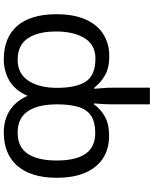

<svg xmlns="http://www.w3.org/2000/svg" viewBox="81 -881 810 1012"><g transform="rotate(90 486.0 -375.0)"><path d="M292 10Q236 10 192 -7.5Q148 -25 117.5 -59.5Q87 -94 71 -146Q55 -198 55 -267Q55 -359 82.5 -421Q110 -483 160 -514.5Q210 -546 276 -546Q338 -546 377.5 -523Q417 -500 442 -467H448Q447 -480 444.5 -509Q442 -538 442 -572V-760H530V-575Q530 -541 528.5 -511.5Q527 -482 525 -465H530Q553 -499 593 -522Q633 -545 696 -545Q763 -545 812.5 -514Q862 -483 889.5 -421.5Q917 -360 917 -268Q917 -199 900.5 -147Q884 -95 853 -60Q822 -25 778 -7.5Q734 10 678 10Q611 10 562 -21.5Q513 -53 485 -115Q457 -51 407 -20.5Q357 10 292 10ZM295 -63Q368 -63 405.5 -119.5Q443 -176 443 -271Q443 -371 410 -422Q377 -473 288 -473Q217 -473 181.5 -416.5Q146 -360 146 -265Q146 -169 182.5 -116Q219 -63 295 -63ZM679 -63Q755 -63 790.5 -116Q826 -169 826 -269Q826 -370 790.5 -421Q755 -472 681 -472Q624 -472 591 -450.5Q558 -429 544 -384.5Q530 -340 530 -271Q530 -170 566.5 -116.5Q603 -63 679 -63Z"/></g></svg>

Font: Noto Sans Ambassadori
Style: Regular
Weight: 400
Designer: Monotype Design Team
Foundry: Monotype Imaging Inc.
Version: Version 2.013